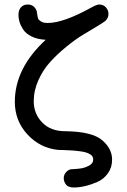

<svg xmlns="http://www.w3.org/2000/svg" viewBox="-20 -667 565 853"><path d="M45.9 -214.8Q45.9 -363.8 183.1 -490.2Q146 -492.2 120.1 -505.1Q94.2 -518.1 82.5 -536.6Q70.8 -555.2 66.4 -570.6Q62 -585.9 62 -600.1Q62 -623 73.5 -635Q85 -647 103 -647Q131.8 -647 143.1 -618.2Q144 -614.3 145.5 -602.5Q147 -590.8 149.4 -584.5Q151.9 -578.1 162.4 -571.5Q172.9 -564.9 191.9 -564.9Q261.7 -564.9 386.2 -633.8Q410.2 -647 420.9 -647Q439 -647 450.4 -634.5Q461.9 -622.1 461.9 -605Q461.9 -586.9 448.2 -574.2Q441.4 -568.4 411.6 -550.3Q381.8 -532.2 348.4 -512.2Q314.9 -492.2 274.9 -459.5Q234.9 -426.8 203.4 -392.3Q171.9 -357.9 150.9 -311.5Q129.9 -265.1 129.9 -216.8Q129.9 -161.6 167.5 -122.8Q205.1 -84 270 -84H273.9Q389.2 -82 433.6 -44.4Q478 -6.8 478 42Q478 77.1 459.5 103Q440.9 128.9 412.4 141.4Q383.8 153.8 357.4 159.9Q331.1 166 308.1 166Q283.2 166 273.2 153.1Q263.2 140.1 263.2 125Q263.2 109.9 272.7 98.9Q282.2 87.9 294.9 85Q295.9 85 312 84Q328.1 83 343 80.6Q357.9 78.1 373.5 70.1Q389.2 62 393.1 49.8Q394 46.9 394 40Q394 26.9 380.1 18.3Q366.2 9.8 344 6.3Q321.8 2.9 300.8 1.5Q279.8 0 260.5 -0.5Q241.2 -1 238.8 -1Q158.7 -8.8 102.3 -69.3Q45.9 -129.9 45.9 -214.8Z"/></svg>

Font: CMU Typewriter Text
Style: Bold
Weight: 700
Version: Version 0.7.0